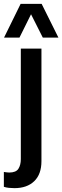

<svg xmlns="http://www.w3.org/2000/svg" viewBox="-39 -830 323 996"><path d="M36 146Q23 146 7.5 144.5Q-8 143 -19 139V62Q-14 63 -5 64Q4 65 9 65Q44 65 56.5 45.5Q69 26 69 -5V-578H176V6Q176 74 138.5 110Q101 146 36 146ZM-18 -635 68 -810H177L264 -635H183L122 -756L62 -635Z"/></svg>

Font: Oswald
Style: Regular
Weight: 400
Designer: Vernon Adams
Foundry: Vernon Adams
Version: Version 4.103; ttfautohint (v1.8.3)